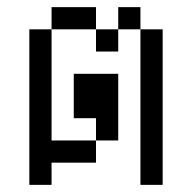

<svg xmlns="http://www.w3.org/2000/svg" viewBox="-20 -520 540 540"><path d="M125 -62.5H250V-125H125V-437.5H62.5V0H125ZM375 -437.5V0H437.5V-437.5ZM250 -125H312.5V-312.5H187.5Q187.5 -312.5 187.5 -187.5H250ZM125 -437.5H250V-375H312.5V-437.5H250V-500H125ZM312.5 -437.5H375V-500H312.5Z"/></svg>

Font: UnifontExMono
Style: Regular
Weight: 500
Version: Version 15.0.06